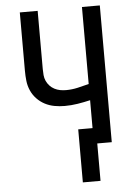

<svg xmlns="http://www.w3.org/2000/svg" viewBox="-61 -781 723 1028"><g transform="rotate(-5 300.0 -267.0)"><path d="M342 201V-84H419V-234Q385 -226 350.5 -220.5Q316 -215 281 -215Q253 -215 226 -220Q199 -225 175 -237.5Q151 -250 132 -270Q113 -290 102 -315Q91 -340 88 -367Q85 -394 85 -422V-735H181V-422Q181 -406 182.5 -389.5Q184 -373 190.5 -358.5Q197 -344 208 -332Q219 -320 233.5 -312.5Q248 -305 263.5 -302Q279 -299 296 -299Q327 -299 358 -306Q389 -313 419 -321V-735H515V0H437V201Z"/></g></svg>

Font: Iosevka Fixed Medium Extended
Style: Regular
Weight: 500
Width: 7
Monospace: yes
Designer: Belleve Invis
Foundry: Belleve Invis
Version: Version 24.1.1; ttfautohint (v1.8.4)